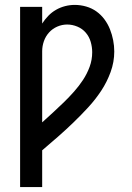

<svg xmlns="http://www.w3.org/2000/svg" viewBox="-20 -548 540 783"><path d="M62 215V-520H152V-452Q163 -469 177 -483.5Q191 -498 208.5 -508Q226 -518 245.5 -523Q265 -528 285 -528Q308 -528 331 -521.5Q354 -515 373 -501.5Q392 -488 406 -469Q420 -450 428.5 -428.5Q437 -407 441.5 -384Q446 -361 446 -338Q446 -295 431 -254Q416 -213 392.5 -177.5Q369 -142 340 -110.5Q311 -79 280 -49Q249 -19 217 9Q185 37 152 65V215ZM152 -49Q174 -69 196.5 -89.5Q219 -110 240.5 -131Q262 -152 282 -174.5Q302 -197 318.5 -222Q335 -247 345.5 -275.5Q356 -304 356 -335Q356 -356 350 -377Q344 -398 330 -414.5Q316 -431 295.5 -439.5Q275 -448 254 -448Q233 -448 213.5 -439.5Q194 -431 180 -415.5Q166 -400 159 -380Q152 -360 152 -339Z"/></svg>

Font: Iosevka Term Medium
Style: Regular
Weight: 500
Monospace: yes
Designer: Belleve Invis
Foundry: Belleve Invis
Version: Version 26.3.1